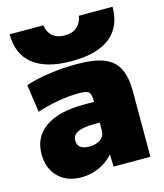

<svg xmlns="http://www.w3.org/2000/svg" viewBox="-114 -841 802 937"><g transform="rotate(-15 287.5 -372.5)"><path d="M22 -150Q22 -236 89.5 -283Q157 -330 282 -330H336Q336 -368 325 -379Q314 -390 276 -390Q227 -390 169 -380Q111 -370 62 -353L42 -493Q96 -511 164.5 -520.5Q233 -530 303 -530Q387 -530 437 -510.5Q487 -491 509.5 -447.5Q532 -404 532 -330V0H346L344 -60H342Q313 -27 270.5 -8.5Q228 10 182 10Q109 10 65.5 -33.5Q22 -77 22 -150ZM258 -125Q293 -125 314.5 -141Q336 -157 336 -185V-225H312Q253 -225 225.5 -212Q198 -199 198 -170Q198 -148 213.5 -136.5Q229 -125 258 -125ZM23 -755H193Q199 -718 222 -699Q245 -680 283 -680Q320 -680 343 -699Q366 -718 373 -755H543Q543 -654 477 -602Q411 -550 283 -550Q155 -550 89 -602Q23 -654 23 -755Z"/></g></svg>

Font: Enso Black
Style: Regular
Weight: 900
Designer: Coji Morishita
Foundry: UNDERFOREST DESIGN
Version: Version 1.000